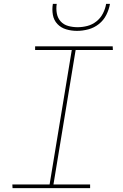

<svg xmlns="http://www.w3.org/2000/svg" viewBox="-20 -975 640 995"><path d="M447 0H45L44 -19H237L352 -716H162V-735H564L565 -716H372L257 -19H447ZM379 -815Q350 -815 323 -823Q296 -831 277.5 -850.5Q259 -870 254 -898Q249 -926 254 -955H274Q270 -930 274.5 -905.5Q279 -881 294.5 -864Q310 -847 333.5 -840.5Q357 -834 382 -834Q407 -834 432.5 -840.5Q458 -847 479.5 -864Q501 -881 513.5 -905.5Q526 -930 530 -955H550Q545 -926 531 -898Q517 -870 492.5 -850.5Q468 -831 438 -823Q408 -815 379 -815Z"/></svg>

Font: Iosevka HT Thin Extended
Style: Italic
Weight: 100
Width: 7
Italic angle: -9°
Monospace: yes
Designer: Belleve Invis
Foundry: Belleve Invis
Version: Version 32.3.0; ttfautohint (v1.8.4)